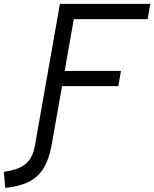

<svg xmlns="http://www.w3.org/2000/svg" viewBox="-133 -713 776 966"><path d="M130.4 -3.9 179.2 -279.8H462.4L475.6 -356H192.4L238.3 -616.7H609.9L623 -693.4H168.5L48.3 -12.2L43.5 16.1C29.3 95.2 -5.9 131.8 -92.3 147.9L-113.3 151.9L-106.9 232.4L-91.8 230.5C47.9 212.4 104 150.9 129.4 2.9Z"/></svg>

Font: Cascadia Code SemiLight
Style: Italic
Weight: 350
Italic angle: -10°
Monospace: yes
Designer: Aaron Bell
Foundry: Saja Typeworks
Version: Version 2404.023